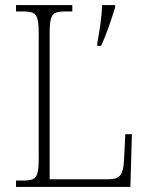

<svg xmlns="http://www.w3.org/2000/svg" viewBox="-20 -734 583 754"><path d="M43 0V-25H73Q96 -25 109 -30.5Q122 -36 127 -54Q132 -72 132 -109V-605Q132 -642 127 -660Q122 -678 109 -683.5Q96 -689 72 -689H43V-714H264V-689H234Q210 -689 197.5 -683.5Q185 -678 180 -660Q175 -642 175 -606V-30H402Q442 -30 453.5 -47Q465 -64 467 -104L472 -207H498L492 0ZM362 -565Q369 -601 374.5 -641Q380 -681 381 -714H432V-705Q423 -674 407.5 -630Q392 -586 377 -554H362Z"/></svg>

Font: Noto Serif Georgian SemiCondensed ExtraLight
Style: Regular
Weight: 200
Width: 4
Designer: Monotype Design Team, Akaki Razmadze
Foundry: Google LLC
Version: Version 2.003; ttfautohint (v1.8.4.7-5d5b)